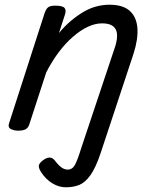

<svg xmlns="http://www.w3.org/2000/svg" viewBox="-20 -539 653 814"><path d="M407 109Q386 172 363.5 203.5Q341 235 316 245Q291 255 259 255Q230 255 202.5 238.5Q175 222 155 192Q145 177 144.5 165.5Q144 154 163 140Q178 129 190 129Q202 129 212 141Q229 163 241.5 171.5Q254 180 267 180Q287 180 298 159.5Q309 139 325 87L469 -344Q478 -374 476 -395.5Q474 -417 458.5 -428.5Q443 -440 413 -440Q383 -440 351.5 -425Q320 -410 288.5 -382.5Q257 -355 228.5 -317Q200 -279 176 -232L104 -11Q100 2 89.5 8.5Q79 15 56 15Q40 15 26 8Q12 1 19 -18L169 -483Q176 -503 185.5 -509Q195 -515 214 -515Q245 -515 253.5 -505.5Q262 -496 255 -476L230 -399Q254 -428 280 -450Q306 -472 333 -488Q360 -504 388 -511.5Q416 -519 444 -519Q501 -519 530 -493Q559 -467 562.5 -420Q566 -373 546 -311Z"/></svg>

Font: Playwrite NO
Style: Regular
Weight: 400
Designer: Veronika Burian, José Scaglione
Foundry: TypeTogether
Version: Version 1.002